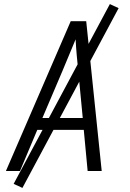

<svg xmlns="http://www.w3.org/2000/svg" viewBox="-20 -839 640 942"><path d="M9 0 327 -735H403L479 0H410L391 -202H163L78 0ZM386 -260 364 -490Q360 -529 356.5 -568Q353 -607 351 -646Q335 -607 318.5 -568Q302 -529 286 -490L188 -260ZM90 83 47 63 519 -819 562 -799Z"/></svg>

Font: Iosevka Aile Light
Style: Italic
Weight: 300
Italic angle: -9°
Designer: Belleve Invis
Foundry: Belleve Invis
Version: Version 31.1.0; ttfautohint (v1.8.4)